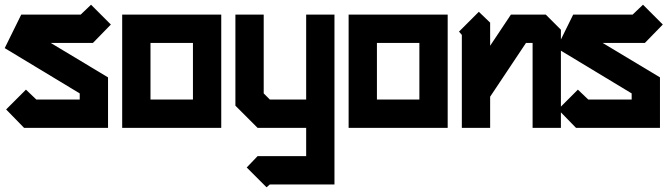

<svg xmlns="http://www.w3.org/2000/svg" viewBox="-38 -542 2830 814"><path d="M348 -522 432 -438 356 -360H177L420 -214V0H64L-12 -78L72 -162L116 -120H300V-146L-18 -338L52 -480H304Z M480 -480H900V0H480ZM600 -360V-120H780V-360Z M960 -480H1080V-146L1106 -120H1260V-480H1380V240H1106L1092 252L1008 168L1054 120H1260V0H1054L960 -94Z M1440 -480H1860V0H1440ZM1560 -360V-120H1740V-360Z M1992 -492 2040 -446V-348L2128 -480H2276L2340 -416V0H2220V-360H2192L2040 -132V0H1920V-394L1908 -408Z M2688 -522 2772 -438 2696 -360H2517L2760 -214V0H2404L2328 -78L2412 -162L2456 -120H2640V-146L2322 -338L2392 -480H2644Z"/></svg>

Font: SOV_raksil
Style: bold
Weight: 700
Version: Version 1.00